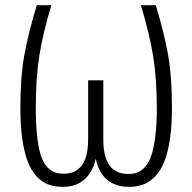

<svg xmlns="http://www.w3.org/2000/svg" viewBox="-20 -705 737 736"><path d="M577.1 -685.1Q608.4 -583 623.8 -497.6Q639.2 -412.1 639.2 -291Q639.2 -222.2 631.1 -169.7Q623 -117.2 608.9 -83Q594.7 -48.8 573.7 -27.6Q552.7 -6.3 528.8 2.4Q504.9 11.2 475.1 11.2Q370.6 11.2 347.2 -96.2Q320.3 11.2 221.2 11.2Q189.5 11.2 164.8 2Q140.1 -7.3 119.9 -29.3Q99.6 -51.3 86.2 -85.9Q72.8 -120.6 65.4 -172.4Q58.1 -224.1 58.1 -292Q58.1 -411.6 73.7 -496.6Q89.4 -581.5 121.1 -685.1H176.8Q145 -579.1 131.1 -493.2Q117.2 -407.2 117.2 -293Q117.2 -231.9 121.8 -187.5Q126.5 -143.1 135 -114.5Q143.6 -85.9 157.2 -69.1Q170.9 -52.2 186.8 -45.7Q202.6 -39.1 224.1 -39.1Q317.9 -39.1 317.9 -170.9V-397H376V-169.9Q376 -38.1 471.2 -38.1Q491.7 -38.1 507.1 -43.9Q522.5 -49.8 536.9 -66.2Q551.3 -82.5 560.5 -110.1Q569.8 -137.7 575.4 -183.3Q581.1 -229 581.1 -291Q581.1 -405.3 566.7 -491.9Q552.2 -578.6 520 -685.1Z"/></svg>

Font: Fira Sans Compressed Light
Style: Regular
Weight: 300
Width: 1
Designer: Carrois Corporate & Edenspiekermann AG
Foundry: Carrois Corporate GbR & Edenspiekermann AG
Version: Version 4.203;PS 004.203;hotconv 1.0.88;makeotf.lib2.5.64775